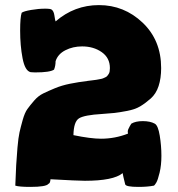

<svg xmlns="http://www.w3.org/2000/svg" viewBox="-20 -728 700 753"><path d="M40 0Q42 -52 43.5 -80.5Q45 -109 48.5 -149Q52 -189 56.5 -209Q61 -229 69 -257.5Q77 -286 87.5 -300.5Q98 -315 114 -333.5Q130 -352 149.5 -361.5Q169 -371 195.5 -382Q222 -393 254 -399.5Q286 -406 326 -411Q331 -412 342 -413Q353 -414 357.5 -415Q362 -416 371 -417.5Q380 -419 383.5 -420.5Q387 -422 392.5 -424.5Q398 -427 400.5 -430Q403 -433 406 -437.5Q409 -442 410 -448Q411 -454 411 -461Q411 -501 379 -523.5Q347 -546 302 -546Q266 -546 236.5 -531Q207 -516 198 -488Q198 -470 192 -455Q176 -444 118 -444Q112 -444 107 -444.5Q102 -445 100 -445Q78 -450 68.5 -499.5Q59 -549 59 -608Q59 -660 65 -678Q73 -684 102 -689Q131 -694 157 -694Q179 -694 183 -690Q191 -684 193.5 -666.5Q196 -649 198 -644Q272 -708 368 -708Q467 -708 539.5 -639Q612 -570 612 -461Q612 -421 602 -390.5Q592 -360 571 -341.5Q550 -323 530 -311Q510 -299 478.5 -293Q447 -287 428.5 -285Q410 -283 380 -281Q311 -277 290 -264Q269 -251 268 -198Q336 -184 376 -184Q431 -184 482 -204Q481 -207 481 -211Q481 -216 483 -221Q485 -226 489 -233Q493 -240 495 -243Q512 -253 540 -253Q569 -253 587 -243Q600 -236 606.5 -196Q613 -156 613 -117Q613 -80 606 -51Q599 -22 593 -12Q587 -2 584 0Q559 5 523 5Q474 5 471 -5Q462 -41 461 -49Q425 -19 313 -19Q286 -19 178 -25Q177 -9 170 -7Q161 5 99 5Q55 5 40 0Z"/></svg>

Font: Gorditas
Style: Bold
Weight: 700
Designer: Gustavo Dipre (gbrenda1987@gmail.com)
Foundry: Gustavo Dipre (gbrenda1987@gmail.com)
Version: Version 001.001